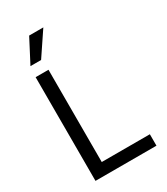

<svg xmlns="http://www.w3.org/2000/svg" viewBox="-226 -1037 986 1134"><g transform="rotate(-30 266.5 -469.5)"><path d="M78 -707.2H165.7V-78H493.8V0H78ZM167.8 -939.2H264.5L156.8 -779H84.3Z"/></g></svg>

Font: Pretendard Variable
Style: Regular
Weight: 400
Designer: Base glyphs from Inter by Rasmus Andersson; Hangul glyphs from Noto Sans CJK(Source Han Sans) by Jang Soo-young and Kang
Foundry: Kil Hyung-jin
Version: Version 1.100;FEAKit 1.0